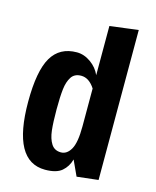

<svg xmlns="http://www.w3.org/2000/svg" viewBox="-114 -829 747 920"><g transform="rotate(15 259.0 -368.5)"><path d="M36 -281Q36 -434 76 -502Q116 -570 201 -570Q237 -570 270 -546.5Q303 -523 318 -488V-732L459 -750V-6L353 6L318 -70Q308 -33 281 -10Q254 13 198 13Q36 13 36 -281ZM318 -234V-422Q289 -467 250 -467Q217 -467 201.5 -443.5Q186 -420 181.5 -382Q177 -344 177 -281Q177 -217 181.5 -177Q186 -137 202 -112Q218 -87 250 -87Q280 -87 299 -120.5Q318 -154 318 -234Z"/></g></svg>

Font: Francois One
Style: Regular
Weight: 400
Designer: Vernon Adams
Foundry: Vernon Adams
Version: Version 2.000